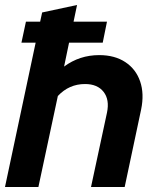

<svg xmlns="http://www.w3.org/2000/svg" viewBox="-22 -750 623 770"><path d="M-2 0 121 -579H64L82 -663H139L147 -700L287 -730L273 -663H407L390 -579H255L235 -483Q297 -529 376 -529Q438 -529 480.5 -501Q523 -473 540 -423.5Q557 -374 544 -311L478 0H343L407 -298Q418 -350 393.5 -381.5Q369 -413 319 -413Q255 -413 210 -365L132 0Z"/></svg>

Font: Red Hat Display
Style: Bold Italic
Weight: 700
Italic angle: -12°
Designer: Pentagram, MCKL
Foundry: Pentagram, MCKL
Version: Version 1.023; ttfautohint (v1.8.3)